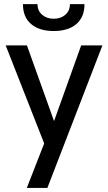

<svg xmlns="http://www.w3.org/2000/svg" viewBox="-20 -710 529 940"><path d="M92.3 -689.9H163.6Q163.6 -657.2 186.3 -637.7Q209 -618.2 243.2 -618.2Q277.3 -618.2 299.8 -637.7Q322.3 -657.2 322.3 -689.9H393.6Q393.6 -626 353.5 -592Q313.5 -558.1 243.2 -558.1Q172.4 -558.1 132.3 -592.3Q92.3 -626.5 92.3 -689.9ZM111.3 210 196.3 -7.8 7.8 -487.8H111.8L244.6 -117.2L377.4 -487.8H481.4L211.9 210Z"/></svg>

Font: Acari Sans Medium
Style: Regular
Weight: 500
Designer: Alfredo Marco Pradil and Stefan Peev
Foundry: Hanken Design Co.
Version: Version 1.045